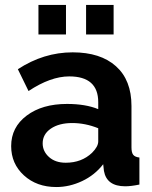

<svg xmlns="http://www.w3.org/2000/svg" viewBox="-20 -744 614 774"><path d="M135 -605V-724H246V-605ZM327 -605V-724H438V-605ZM25 -155Q25 -231 87.5 -278Q150 -325 250 -325Q325 -325 376 -304V-332Q376 -436 259 -436Q184 -436 95 -377L52 -465Q156 -533 273 -533Q385 -533 447.5 -477Q510 -421 510 -317V-150Q510 -129 517 -120Q524 -111 542 -109V0Q508 7 485 7Q410 7 399 -55L396 -82Q362 -38 311 -14Q260 10 207 10Q128 10 76.5 -37Q25 -84 25 -155ZM351 -128Q376 -153 376 -174V-227Q324 -248 271 -248Q218 -248 185 -225.5Q152 -203 152 -166Q152 -134 177.5 -111Q203 -88 245 -88Q309 -88 351 -128Z"/></svg>

Font: Raleway-v4020
Style: Bold
Weight: 700
Designer: Matt McInerney, Pablo Impallari, Rodrigo Fuenzalida
Foundry: Matt McInerney, Pablo Impallari, Rodrigo Fuenzalida
Version: Version 4.020;PS 004.020;hotconv 1.0.88;makeotf.lib2.5.64775